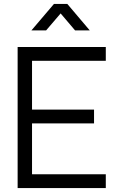

<svg xmlns="http://www.w3.org/2000/svg" viewBox="-20 -960 610 980"><path d="M215.5 -805H140.5L255.5 -940H323.5L438 -805H363L289.5 -891.5ZM143.5 -70.5H520V0H70V-720H520V-649.5H143.5V-400.5H460V-330H143.5Z"/></svg>

Font: CCSD_manrope
Style: Regular
Weight: 400
Designer: Mikhail Sharanda
Foundry: Mikhail Sharanda
Version: Version 4.503